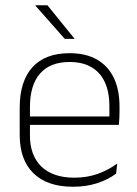

<svg xmlns="http://www.w3.org/2000/svg" viewBox="-20 -701 523 731"><path d="M258 10Q160 10 107.5 -41.2Q55 -92.5 55 -187V-290.5Q55 -391.5 103.5 -445Q152 -498.5 245 -498.5Q307 -498.5 349.2 -474.2Q391.5 -450 413.2 -404.8Q435 -359.5 435 -295.5V-278Q435 -265.5 434.5 -252.8Q434 -240 432.5 -225.5H396Q396.5 -245.5 396.5 -263.2Q396.5 -281 396.5 -296Q396.5 -350.5 379.2 -388Q362 -425.5 328.2 -445.2Q294.5 -465 245 -465Q171 -465 132.5 -421Q94 -377 94 -293V-245V-239V-184.5Q94 -147 105 -117.5Q116 -88 137.2 -67.2Q158.5 -46.5 190 -35.5Q221.5 -24.5 263 -24.5Q310 -24.5 350.5 -38.5Q391 -52.5 426.5 -78.5L422 -40Q391.5 -17 349.8 -3.5Q308 10 258 10ZM422.5 -225.5H75V-257.5H422.5ZM263.5 -554 160.5 -681H114.5V-680L226.5 -553H263.5Z"/></svg>

Font: Anek Kannada ExtraLight
Style: Regular
Weight: 250
Version: Version 1.003